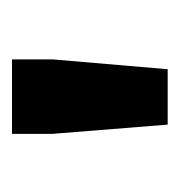

<svg xmlns="http://www.w3.org/2000/svg" viewBox="-10 -718 293 312"><g transform="rotate(-90 136.0 -561.5)"><path d="M90 -435 75 -622V-688H196V-622L180 -435Z"/></g></svg>

Font: Saira Expanded SemiBold
Style: Regular
Weight: 600
Width: 7
Designer: Hector Gatti with collaboration of the Omnibus-Type team
Foundry: Omnibus-Type
Version: Version 1.100; ttfautohint (v1.8.3)